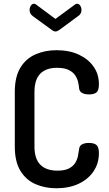

<svg xmlns="http://www.w3.org/2000/svg" viewBox="-20 -999 581 1025"><path d="M280 6Q220 6 169.5 -16Q119 -38 89 -87Q59 -136 59 -217V-508Q59 -589 89 -638Q119 -687 170 -709Q221 -731 281 -731Q350 -731 400.5 -707.5Q451 -684 479.5 -643.5Q508 -603 508 -550Q508 -516 495 -505.5Q482 -495 455 -495Q431 -495 417 -503.5Q403 -512 402 -530Q401 -543 397 -561Q393 -579 381.5 -596.5Q370 -614 347 -625.5Q324 -637 284 -637Q226 -637 195 -605.5Q164 -574 164 -508V-217Q164 -151 195.5 -119.5Q227 -88 287 -88Q325 -88 347.5 -99.5Q370 -111 381 -128.5Q392 -146 396 -165.5Q400 -185 402 -201Q403 -220 417.5 -228Q432 -236 454 -236Q482 -236 495 -225Q508 -214 508 -181Q508 -127 479.5 -84.5Q451 -42 400 -18Q349 6 280 6ZM276 -831Q267 -831 258 -838L155 -913Q146 -920 142 -928Q138 -936 138 -946Q138 -958 144.5 -968.5Q151 -979 162 -979Q169 -979 175 -973L276 -898L378 -973Q384 -979 391 -979Q402 -979 408.5 -968.5Q415 -958 415 -946Q415 -936 411 -928Q407 -920 397 -913L295 -838Q285 -831 276 -831Z"/></svg>

Font: Dosis ExtraLight SemiBold
Style: Regular
Weight: 600
Version: Version 3.001; ttfautohint (v1.8.2)